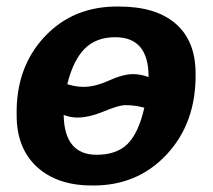

<svg xmlns="http://www.w3.org/2000/svg" viewBox="-20 -558 651 588"><path d="M579 -333Q581 -182 490.5 -85Q400 12 261 10Q155 10 93 -47Q31 -104 31 -205Q28 -351 116.5 -445.5Q205 -540 344 -538Q458 -538 518.5 -485Q579 -432 579 -333ZM435 -322V-323Q435 -444 333 -444Q274 -444 239 -408.5Q204 -373 186 -300Q213 -292 236 -292Q271 -292 314 -311.5Q357 -331 388 -331Q410 -331 435 -322ZM217 -198Q196 -198 175 -206Q177 -84 276 -84Q337 -84 370.5 -117Q404 -150 422 -228Q395 -236 364 -236Q344 -236 298.5 -217Q253 -198 217 -198Z"/></svg>

Font: Libra Sans
Style: Bold Italic
Weight: 700
Italic angle: -12°
Foundry: Context Ltd
Version: Version 1.002